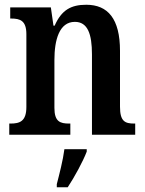

<svg xmlns="http://www.w3.org/2000/svg" viewBox="-20 -567 612 808"><path d="M19 0H276V-47H271C233 -47 209 -55 209 -113V-315C209 -398 229 -475 295 -475C349 -475 367 -424 367 -338V0H549V-47H545C506 -47 485 -56 485 -118V-353C485 -488 434 -547 343 -547C279 -547 239 -525 210 -459H205L194 -536H23V-489H27C65 -489 91 -480 91 -423V-117C91 -56 63 -47 24 -47H19ZM219 208V221H265C293 179 329 113 345 71V61H251C245 108 230 165 219 208Z"/></svg>

Font: Noto Serif Tamil Condensed SemiBold
Style: Regular
Weight: 600
Width: 3
Designer: Indian Type Foundry, Tom Grace, and the Monotype Design Team
Foundry: Monotype Imaging Inc.
Version: Version 2.004